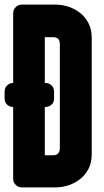

<svg xmlns="http://www.w3.org/2000/svg" viewBox="-20 -811 448 831"><path d="M214 -384Q214 -368 203 -358Q192 -348 176 -348H36Q22 -348 11 -358Q0 -368 0 -384V-415Q0 -431 11 -441.5Q22 -452 36 -452H176Q192 -452 203 -441.5Q214 -431 214 -415ZM239 -618Q239 -636 231.5 -643Q224 -650 210 -650H174V-139H210Q224 -139 231.5 -147Q239 -155 239 -170ZM377 -144Q377 -106 362.5 -79Q348 -52 325 -34.5Q302 -17 274.5 -8.5Q247 0 221 0H73Q59 0 48 -11Q37 -22 37 -36V-754Q37 -769 48 -780Q59 -791 73 -791H221Q247 -791 274.5 -782.5Q302 -774 325 -756.5Q348 -739 362.5 -711.5Q377 -684 377 -647Z"/></svg>

Font: H.H. Samuel
Style: Regular
Weight: 900
Width: 1
Designer: deFharo
Foundry: deFharo
Version: Version 1.009